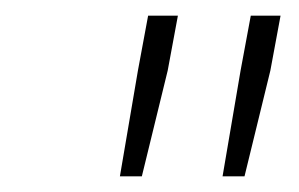

<svg xmlns="http://www.w3.org/2000/svg" viewBox="-20 -692 382 245"><path d="M133 -467H161L194 -602L207 -672H169L156 -602ZM264 -467H292L325 -602L338 -672H300L287 -602Z"/></svg>

Font: Source Sans Pro Light
Style: Italic
Weight: 300
Italic angle: -11°
Designer: Paul D. Hunt
Foundry: Adobe Systems Incorporated
Version: Version 3.006;hotconv 1.0.111;makeotfexe 2.5.65597